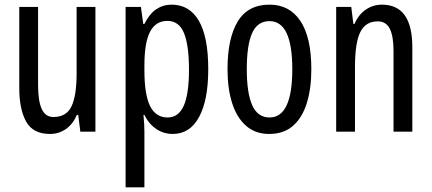

<svg xmlns="http://www.w3.org/2000/svg" viewBox="-20 -567 1859 827"><path d="M391 -537V0H326L317 -72H311Q294 -32 263.5 -11Q233 10 195 10Q122 10 92.5 -43.5Q63 -97 63 -187V-537H144V-202Q144 -131 160 -97Q176 -63 210 -63Q266 -63 288 -109Q310 -155 310 -251V-537Z M719 -547Q796 -547 836.5 -477.5Q877 -408 877 -269Q877 -136 837.5 -63Q798 10 724 10Q685 10 653 -11.5Q621 -33 602 -72H598Q600 -51 601 -33Q602 -15 602 0V240H521V-537H587L597 -464H602Q624 -508 653.5 -527.5Q683 -547 719 -547ZM701 -477Q651 -477 626.5 -430.5Q602 -384 602 -285V-265Q602 -159 626.5 -110Q651 -61 702 -61Q749 -61 771.5 -111.5Q794 -162 794 -268Q794 -372 772.5 -424.5Q751 -477 701 -477Z M1321 -269Q1321 -186 1301.5 -123Q1282 -60 1242 -25Q1202 10 1139 10Q1080 10 1040 -25Q1000 -60 980 -122.5Q960 -185 960 -269Q960 -402 1004 -474.5Q1048 -547 1141 -547Q1227 -547 1274 -476.5Q1321 -406 1321 -269ZM1043 -269Q1043 -166 1066.5 -113.5Q1090 -61 1141 -61Q1239 -61 1239 -269Q1239 -476 1141 -476Q1089 -476 1066 -424.5Q1043 -373 1043 -269Z M1625 -547Q1756 -547 1756 -364V0H1675V-348Q1675 -411 1659 -443Q1643 -475 1607 -475Q1555 -475 1532 -429Q1509 -383 1509 -279V0H1428V-537H1493L1502 -464H1507Q1524 -504 1555.5 -525.5Q1587 -547 1625 -547Z"/></svg>

Font: Noto Sans ExtraCondensed
Style: Regular
Weight: 400
Width: 2
Designer: Monotype Design Team
Foundry: Monotype Imaging Inc.
Version: Version 2.013; ttfautohint (v1.8.4.7-5d5b)